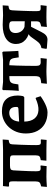

<svg xmlns="http://www.w3.org/2000/svg" viewBox="738 -1252 525 2042"><g transform="rotate(-90 1001.0 -230.5)"><path d="M34.5 5.2 40 -55.7Q72.3 -62.2 82.7 -74Q93.1 -85.7 93.1 -115.2L93.7 -360.7Q93.7 -383.7 87.9 -390.8Q82.1 -397.8 66.6 -397.8Q62.6 -397.8 55.4 -397.5Q48.3 -397.3 42.4 -397.3L37.6 -404.4L43.6 -462Q68.6 -461.6 97.5 -461.3Q126.4 -461 151.3 -461H427.9Q440.5 -461 468.7 -462.3Q496.9 -463.6 538.8 -465.1L534.5 -401.8Q506.2 -397.8 497.6 -390.8Q488.9 -383.7 487.4 -363.7Q484.7 -318.1 482.9 -272.7Q481.2 -227.2 480.2 -185.5Q479.2 -143.9 479.2 -107.9Q479.2 -78.6 484.8 -68.8Q490.4 -59 506.6 -59Q513.8 -59 522 -59.3Q530.2 -59.6 535.3 -60.1L539.7 -54.9L534.3 2.5Q516.2 1.5 493.7 1.2Q471.3 1 451.7 0.5Q432.1 0 420.4 0H313.6L319.1 -59.8Q349.7 -64.2 360 -74.5Q370.2 -84.8 370.2 -112.7L370.8 -350.9Q370.8 -373.9 361.5 -380.6Q352.2 -387.3 330.6 -387.3H261.7Q234.7 -387.3 223.7 -380.3Q212.7 -373.3 210.7 -352.4Q208.2 -303 205.9 -260.3Q203.6 -217.7 202.3 -180.5Q201.1 -143.4 201.1 -110.2Q201.1 -80.8 206.9 -71.1Q212.8 -61.3 229.1 -61.3Q237.7 -61.3 245.8 -61.8Q253.9 -62.3 258.5 -63.3L262.8 -58L255.8 2.5Q238.2 1.5 216.2 1.2Q194.2 1 174.6 0.5Q155 0 142.9 0Q126.4 0 96.6 1.3Q66.7 2.6 34.5 5.2Z M828.7 12Q758.9 12 708.3 -16Q657.7 -44 630.3 -95.8Q602.9 -147.5 602.9 -218.5Q602.9 -272.6 620.6 -318.9Q638.4 -365.1 670.5 -399.7Q702.6 -434.3 745.5 -453.6Q788.4 -473 839.3 -473Q1006.7 -473 1006.7 -303.2Q1006.7 -288 1004.3 -271.9Q1001.8 -255.9 999.8 -246.5L987.7 -235.4H729.3Q730.6 -165.8 761.4 -127.2Q792.2 -88.6 847.1 -84.8Q902 -81 976 -114.5L983.3 -111.2L999.3 -61.9Q978.4 -46.5 948.4 -29.2Q918.4 -11.8 886.8 0.1Q855.2 12 828.7 12ZM729.3 -290 866.1 -297.7Q877.9 -299.2 881.6 -303.6Q885.2 -307.9 885.2 -320.6Q885.2 -357.5 868.9 -376.2Q852.6 -395 821.6 -395Q782.8 -395 758.5 -368.4Q734.2 -341.9 729.3 -290Z M1131.9 5.4 1137.9 -55Q1170.7 -58 1186.7 -63.5Q1202.7 -69 1207.8 -83.5Q1213 -98 1213 -125.2V-394.4Q1186.2 -393.9 1170.5 -390.7Q1154.7 -387.5 1145.9 -377.4Q1137 -367.3 1132.7 -348.3Q1128.3 -329.4 1124.6 -298.3L1055.9 -293.9Q1057 -303.2 1058.6 -321.7Q1060.1 -340.1 1061.2 -364Q1062.2 -388 1063.2 -413.1Q1064.2 -438.2 1064.2 -460.2L1072 -469L1150.8 -461H1386.3L1466 -469L1473.8 -460.2Q1474.8 -427.7 1476.2 -393.2Q1477.5 -358.7 1479.1 -332.6Q1480.7 -306.5 1481.2 -298.3L1412.5 -293.9Q1408.4 -327.4 1404.3 -347Q1400.1 -366.6 1392.3 -376.5Q1384.5 -386.4 1369.5 -390.1Q1354.5 -393.9 1328.8 -394.4Q1326.7 -362.4 1325.1 -315.8Q1323.5 -269.2 1322.7 -215.8Q1321.9 -162.4 1321.9 -109.3Q1321.9 -82.4 1331 -71.4Q1340.1 -60.4 1361.6 -60.4Q1375.1 -60.4 1386.8 -61.1Q1398.5 -61.8 1401.8 -62.4L1404.7 -58.5L1397.7 3.9Q1390.6 3.9 1373.7 3.2Q1356.8 2.5 1336.3 2Q1315.7 1.5 1296.1 0.7Q1276.4 0 1263.7 0Q1249.6 0 1230.2 0.7Q1210.9 1.5 1190.9 2.4Q1170.9 3.4 1154.7 4.1Q1138.5 4.8 1131.9 5.4Z M1600.7 11.5 1507 4.5 1503.1 -3.3 1510.9 -52.5Q1539.4 -58.2 1555.1 -69.5Q1570.9 -80.7 1590.2 -107.7L1622.3 -152.9Q1635.2 -171.3 1645.1 -179.7Q1655 -188.1 1667.4 -191.8Q1679.7 -195.5 1697.4 -199.1L1723.6 -178.4Q1646.9 -181.2 1600.8 -221.2Q1554.7 -261.2 1554.7 -323.4Q1554.7 -389.9 1608.9 -427.4Q1663.2 -464.9 1758.6 -464.9Q1785.9 -464.9 1810.8 -463Q1835.7 -461 1860.3 -461Q1879 -461 1905.3 -462.3Q1931.6 -463.6 1965.5 -465.1L1961.6 -403.8Q1931.6 -399.8 1923.3 -393.3Q1915 -386.8 1913 -365.7Q1912 -353.2 1910.4 -321.7Q1908.9 -290.2 1907.3 -250.6Q1905.8 -211 1904.8 -173.9Q1903.8 -136.7 1903.8 -111.8Q1903.8 -79.1 1909.1 -70Q1914.4 -60.8 1935.1 -60.8Q1941.5 -60.8 1948.5 -61.3Q1955.5 -61.8 1963.1 -62.8L1967.3 -57.6L1960.3 2.5Q1922.1 1 1890.7 0.5Q1859.2 0 1841.4 0Q1809.8 0 1780.3 1.3Q1750.7 2.6 1735.8 5.2L1741.3 -55.3Q1774 -61.7 1784.9 -71.3Q1795.8 -80.8 1795.8 -110.2L1796.4 -362.6Q1796.4 -380.4 1785.6 -388.1Q1774.8 -395.9 1749.2 -395.9Q1671.3 -395.9 1671.3 -328.5Q1671.3 -295.4 1688.2 -269.5Q1705 -243.7 1736.4 -233.1L1819.4 -229.1V-163.2H1737.7L1682.6 -54.5Q1666 -20.4 1646.6 -4.5Q1627.2 11.5 1600.7 11.5Z"/></g></svg>

Font: Alegreya
Style: Regular
Weight: 400
Designer: Juan Pablo del Peral
Foundry: Huerta Tipografica
Version: Version 2.009